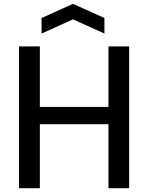

<svg xmlns="http://www.w3.org/2000/svg" viewBox="-20 -982 773 1002"><path d="M79 -740H188V-424H546V-740H654V0H546V-334H188V0H79ZM197 -888 361 -962 525 -888V-807L361 -881L197 -807Z"/></svg>

Font: Encode Sans Narrow
Style: Medium
Weight: 500
Designer: Pablo Impallari, Andres Torresi
Foundry: Pablo Impallari, Andres Torresi
Version: Version 1.000; ttfautohint (v1.00) -l 8 -r 50 -G 200 -x 14 -